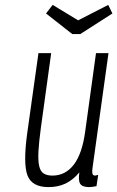

<svg xmlns="http://www.w3.org/2000/svg" viewBox="-20 -754 479 784"><path d="M304 -50Q299 -17 307.5 -3.5Q316 10 344 10Q350 10 357.5 9Q365 8 374 6L381 -40Q371 -37 369 -37Q358 -37 357 -47Q356 -57 358 -70L423 -537H372L328 -218Q322 -173 310.5 -139Q299 -105 282 -82.5Q265 -60 243 -48.5Q221 -37 194 -37Q172 -37 158.5 -45.5Q145 -54 140 -76Q135 -98 137 -136Q139 -174 147 -233L189 -537H137L91 -209Q74 -84 92.5 -37Q111 10 178 10Q217 10 247.5 -4.5Q278 -19 304 -50ZM308 -615 439 -699 422 -734 299 -671 195 -734 168 -699 275 -615Z"/></svg>

Font: Secuela Light
Style: Italic
Weight: 300
Italic angle: -8°
Designer: Fernando Haro
Foundry: deFharo
Version: Version 1.708